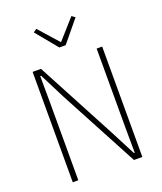

<svg xmlns="http://www.w3.org/2000/svg" viewBox="-166 -1036 960 1141"><g transform="rotate(-20 314.0 -465.5)"><path d="M217 -495 134 -659H128L129 -495V0H94V-698H147L410 -203L495 -39H500L499 -203V-698H534V0H481ZM293 -780 181 -916 202 -931 313 -806 424 -931 445 -916 333 -780Z"/></g></svg>

Font: IBM Plex Sans Condensed ExtraLight
Style: Regular
Weight: 200
Width: 3
Designer: Mike Abbink, Paul van der Laan, Pieter van Rosmalen
Foundry: Bold Monday
Version: Version 1.3